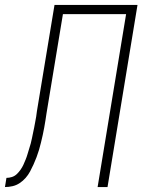

<svg xmlns="http://www.w3.org/2000/svg" viewBox="-59 -755 579 775"><path d="M335 0 450 -698H195L129 -299Q127 -284 124.5 -269.5Q122 -255 119.5 -240Q117 -225 113.5 -210Q110 -195 106.5 -180Q103 -165 98.5 -150Q94 -135 88.5 -120.5Q83 -106 76.5 -91.5Q70 -77 62.5 -63Q55 -49 44.5 -37Q34 -25 20.5 -16Q7 -7 -8.5 -3.5Q-24 0 -39 0L-33 -37Q-22 -37 -11 -40.5Q0 -44 8.5 -52Q17 -60 24 -70Q31 -80 35.5 -90Q40 -100 44.5 -111Q49 -122 52 -132.5Q55 -143 58.5 -154Q62 -165 65 -175.5Q68 -186 70 -197Q72 -208 74.5 -219Q77 -230 79 -240.5Q81 -251 83 -262Q85 -273 87 -284Q89 -295 90 -306L161 -735H496L375 0Z"/></svg>

Font: Iosevka Extralight Oblique
Style: Regular
Weight: 200
Italic angle: -9°
Monospace: yes
Designer: Belleve Invis
Foundry: Belleve Invis
Version: Version 32.5.0; ttfautohint (v1.8.4)